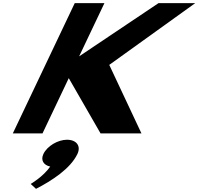

<svg xmlns="http://www.w3.org/2000/svg" viewBox="-20 -845 1256 1216"><path d="M875.9 0 672 -434 1216.2 -825H983.7L481.1 -488L641.3 -825H453.3L61.1 0H249.1L415.5 -350L616.9 0ZM404.3 40C464.8 40 494.2 80 470.4 130C426.2 223 309 299 208 351L174.4 320C174.4 320 252.6 275 298.1 210C256.4 201 236 170 255 130C278.8 80 346.2 40 404.3 40Z"/></svg>

Font: Hussar
Style: BdSuprExtOblFive
Weight: 700
Foundry: Cannot Into Space Fonts
Version: Version 2.00